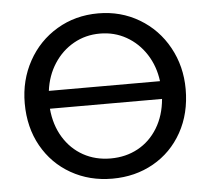

<svg xmlns="http://www.w3.org/2000/svg" viewBox="-50 -732 873 795"><g transform="rotate(-5 386.5 -334.5)"><path d="M51 -333Q51 -429 94.5 -508Q138 -587 214.5 -632.5Q291 -678 386 -678Q480 -678 556.5 -632.5Q633 -587 676.5 -508Q720 -429 720 -334Q720 -233 676.5 -155Q633 -77 557 -34Q481 9 386 9Q291 9 214.5 -34.5Q138 -78 94.5 -155.5Q51 -233 51 -333ZM619 -302H153Q159 -234 190.5 -182.5Q222 -131 272.5 -103Q323 -75 386 -75Q449 -75 499.5 -102.5Q550 -130 581.5 -181.5Q613 -233 619 -302ZM617 -376Q609 -439 577 -488.5Q545 -538 495.5 -566Q446 -594 386 -594Q326 -594 276.5 -566Q227 -538 195 -488.5Q163 -439 155 -376Z"/></g></svg>

Font: SN Pro
Style: Regular
Weight: 400
Designer: Tobias Whetton
Foundry: Supernotes
Version: Version 1.003